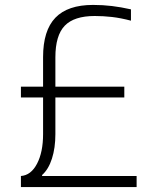

<svg xmlns="http://www.w3.org/2000/svg" viewBox="-20 -760 640 780"><path d="M65 -45Q106 -48 130.5 -95Q155 -142 155 -215V-364H65V-408H155V-528Q155 -636 205 -688Q255 -740 358 -740Q398 -740 435 -735.5Q472 -731 512 -722V-676Q470 -687 435 -691Q400 -695 365 -695Q281 -695 243 -655.5Q205 -616 205 -527V-408H485V-364H205V-215Q205 -159 191 -115.5Q177 -72 151 -49V-45H535V0H65Z"/></svg>

Font: M PLUS Code Latin 60 Light
Style: Regular
Weight: 300
Width: 7
Monospace: yes
Designer: Coji Morishita
Foundry: UNDERFOREST DESIGN
Version: Version 1.005; ttfautohint (v1.8.3)